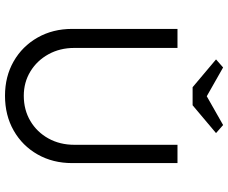

<svg xmlns="http://www.w3.org/2000/svg" viewBox="-94 -834 934 787"><g transform="rotate(90 373.5 -440.0)"><path d="M98 -268V-700H176V-277Q176 -218 202 -171Q228 -124 272.5 -97Q317 -70 372 -70Q430 -70 475.5 -97Q521 -124 547 -171Q573 -218 573 -277V-700H648V-268Q648 -189 612.5 -126.5Q577 -64 514.5 -28.5Q452 7 372 7Q293 7 231 -28.5Q169 -64 133.5 -126.5Q98 -189 98 -268ZM337 -762 223 -858 256 -887 374 -820 492 -887 525 -858 411 -762Z"/></g></svg>

Font: Mach Light
Style: Regular
Weight: 300
Version: Version 1.002